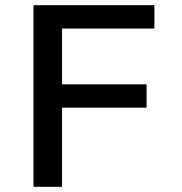

<svg xmlns="http://www.w3.org/2000/svg" viewBox="-20 -720 700 740"><path d="M109 0H219V-305H545V-395H219V-610H575V-700H109Z"/></svg>

Font: Uncut Plan8
Style: Regular
Weight: 400
Designer: Kasper Nordkvist
Foundry: UNCUT.wtf
Version: Version 1.002;Glyphs 3.1.2 (3151)